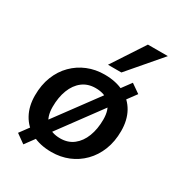

<svg xmlns="http://www.w3.org/2000/svg" viewBox="-190 -874 957 1042"><g transform="rotate(30 288.0 -353.5)"><path d="M267 10Q195 10 143.5 -17.5Q92 -45 64.5 -95Q37 -145 37 -212Q37 -278 58 -331Q79 -384 116.5 -421.5Q154 -459 203 -479Q252 -499 309 -499Q381 -499 432.5 -472Q484 -445 511.5 -395.5Q539 -346 539 -278Q539 -212 518 -159Q497 -106 459.5 -68Q422 -30 373 -10Q324 10 267 10ZM272 -78Q320 -78 354 -104.5Q388 -131 406 -177.5Q424 -224 424 -284Q424 -346 393 -378.5Q362 -411 303 -411Q255 -411 221 -385Q187 -359 169 -312.5Q151 -266 151 -206Q151 -143 182.5 -110.5Q214 -78 272 -78ZM115 50 59 10 463 -537 519 -498ZM297 -554 430 -757H555L381 -554Z"/></g></svg>

Font: Nunito Sans 12pt ExtraLight 12pt
Style: Bold Italic
Weight: 700
Italic angle: -9°
Version: Version 3.101;gftools[0.9.27]